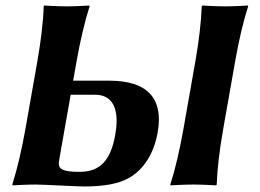

<svg xmlns="http://www.w3.org/2000/svg" viewBox="-20 -668 942 695"><path d="M687 -445 643.8 -200C630.5 -125 614 -54 596.5 0L597 3C597 3 645.5 0 680.5 0C714.5 0 762 3 762 3L764.5 0C766.5 -57 774.5 -125 787.8 -200L831 -445C844.2 -520 860.9 -592 878.2 -645L877.7 -648C877.7 -648 829.2 -645 794.2 -645C760.2 -645 712.7 -648 712.7 -648L710.2 -645C708.2 -588 700.2 -520 687 -445ZM194.4 -90 235.8 -325H324.8C372 -325 402.1 -295.9 402.1 -230.6C402.1 -215.7 400.5 -198.8 397.2 -180C377.5 -68 325.6 -46 266.6 -46C206.7 -46 192.9 -56.4 192.9 -76.6C192.9 -80.6 193.5 -85.1 194.4 -90ZM71.8 -200C58.5 -125 42.5 -57 24.5 0L26 3C26 3 74.5 0 108.5 0C138.5 0 258.3 7 284.3 7C355.4 7 412.6 -2.4 452.2 -27C515.1 -66 541.3 -135 550.5 -187C553.2 -202.8 555.1 -219.2 555.1 -235.5C555.1 -307 519.8 -376 374.8 -376H244.8L257 -445C270.2 -520 286.2 -588 304.2 -645L302.7 -648C302.7 -648 256.2 -645 222.2 -645C187.2 -645 139.7 -648 139.7 -648L138.2 -645C136.7 -591 128.2 -520 115 -445Z"/></svg>

Font: Linux Biolinum O 
Style: Bold Italic
Weight: 700
Designer: Philipp H. Poll
Foundry: Philipp H. Poll
Version: Version 1.3.2